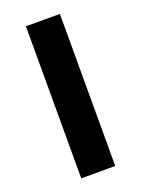

<svg xmlns="http://www.w3.org/2000/svg" viewBox="-119 -651 519 706"><g transform="rotate(-20 140.5 -297.5)"><path d="M74 0V-595H207V0Z"/></g></svg>

Font: Encode Sans SC SemiBold
Style: Regular
Weight: 600
Version: Version 3.002